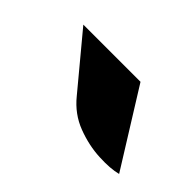

<svg xmlns="http://www.w3.org/2000/svg" viewBox="-43 -834 330 330"><g transform="rotate(45 122.5 -669.0)"><path d="M245 -602Q228 -597.5 201 -598.8Q174 -600 146.2 -610.5Q118.5 -621 99 -645L20 -740H159Z"/></g></svg>

Font: Expletus Sans
Style: Bold
Weight: 700
Version: Version 7.500